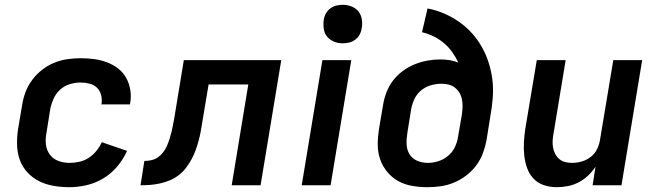

<svg xmlns="http://www.w3.org/2000/svg" viewBox="-20 -770 2740 798"><path d="M269 8Q235 8 203 2.5Q171 -3 143.5 -16.5Q116 -30 94.5 -53Q73 -76 62.5 -105Q52 -134 51 -167Q50 -200 55 -233L72 -333Q76 -360 86 -387Q96 -414 113.5 -437.5Q131 -461 154.5 -479.5Q178 -498 205 -509Q232 -520 259.5 -524Q287 -528 314 -528Q343 -528 370.5 -524.5Q398 -521 423.5 -511.5Q449 -502 470 -486Q491 -470 504 -447Q517 -424 521.5 -396.5Q526 -369 521 -341L520 -336H401L402 -338Q405 -358 400 -376Q395 -394 382.5 -406Q370 -418 351.5 -422.5Q333 -427 314 -427Q292 -427 269.5 -420Q247 -413 229.5 -397Q212 -381 202.5 -359.5Q193 -338 189 -317L173 -217Q168 -192 171 -168.5Q174 -145 187.5 -127Q201 -109 223 -101Q245 -93 269 -93Q289 -93 309.5 -97.5Q330 -102 348 -113.5Q366 -125 380 -142Q394 -159 403 -179L508 -143Q493 -109 468 -79Q443 -49 410 -29Q377 -9 340.5 -0.5Q304 8 269 8Z M564 0 580 -101Q595 -101 610 -104.5Q625 -108 637 -116.5Q649 -125 658.5 -137.5Q668 -150 674 -164Q680 -178 684.5 -192Q689 -206 692.5 -220Q696 -234 698.5 -248.5Q701 -263 704 -277L744 -520H1149L1063 0H943L1012 -419H847L821 -264Q818 -245 814.5 -225Q811 -205 805.5 -185Q800 -165 793 -145.5Q786 -126 775.5 -107Q765 -88 752 -71Q739 -54 721.5 -41Q704 -28 684.5 -20Q665 -12 644.5 -7.5Q624 -3 604 -1.5Q584 0 564 0Z M1234 0 1320 -520H1440L1354 0ZM1404 -590Q1385 -590 1368 -597Q1351 -604 1339.5 -618Q1328 -632 1325.5 -651Q1323 -670 1326 -689Q1328 -703 1335 -715Q1342 -727 1353.5 -735.5Q1365 -744 1378.5 -747Q1392 -750 1405 -750Q1424 -750 1441.5 -743Q1459 -736 1470 -722Q1481 -708 1484 -689Q1487 -670 1483 -651Q1481 -637 1474 -625Q1467 -613 1455.5 -604.5Q1444 -596 1430.5 -593Q1417 -590 1404 -590Z M1756 8Q1724 8 1692.5 2.5Q1661 -3 1635 -17.5Q1609 -32 1589.5 -55.5Q1570 -79 1560 -108Q1550 -137 1550 -169Q1550 -201 1555 -233L1572 -333Q1576 -359 1586 -385.5Q1596 -412 1613 -434.5Q1630 -457 1653.5 -474.5Q1677 -492 1703 -502.5Q1729 -513 1756 -518Q1783 -523 1809 -523Q1829 -523 1848.5 -520Q1868 -517 1885 -510Q1874 -533 1859.5 -553.5Q1845 -574 1825.5 -590.5Q1806 -607 1783 -618.5Q1760 -630 1734 -636L1757 -735Q1793 -728 1826.5 -713.5Q1860 -699 1889 -678.5Q1918 -658 1941.5 -632Q1965 -606 1982.5 -575Q2000 -544 2011 -509.5Q2022 -475 2026.5 -438.5Q2031 -402 2028 -363.5Q2025 -325 2018 -287L2002 -187Q1997 -160 1987 -133Q1977 -106 1959 -82Q1941 -58 1917 -40Q1893 -22 1866.5 -11Q1840 0 1812 4Q1784 8 1756 8ZM1758 -93Q1780 -93 1802 -100Q1824 -107 1842.5 -122.5Q1861 -138 1871 -159.5Q1881 -181 1884 -203L1900 -295Q1902 -311 1902.5 -326.5Q1903 -342 1900 -357Q1897 -372 1889.5 -384.5Q1882 -397 1870.5 -406Q1859 -415 1844.5 -418.5Q1830 -422 1814 -422Q1793 -422 1770.5 -415.5Q1748 -409 1730 -394Q1712 -379 1702.5 -358.5Q1693 -338 1689 -317L1673 -217Q1669 -193 1670 -170Q1671 -147 1682 -129Q1693 -111 1713.5 -102Q1734 -93 1758 -93Z M2294 8Q2266 8 2240.5 -0.5Q2215 -9 2197.5 -27.5Q2180 -46 2171 -71Q2162 -96 2159 -123Q2156 -150 2157.5 -177.5Q2159 -205 2163 -233L2211 -520H2331L2281 -217Q2278 -202 2277 -187Q2276 -172 2278.5 -157.5Q2281 -143 2287.5 -130.5Q2294 -118 2304.5 -109Q2315 -100 2329 -96.5Q2343 -93 2358 -93Q2378 -93 2398.5 -99Q2419 -105 2436 -118.5Q2453 -132 2462 -151Q2471 -170 2474 -190L2529 -520H2649L2563 0H2443L2455 -77Q2442 -57 2424 -40Q2406 -23 2384.5 -12Q2363 -1 2340 3.5Q2317 8 2294 8Z"/></svg>

Font: Iosevka Aile
Style: Bold Italic
Weight: 700
Italic angle: -9°
Designer: Belleve Invis
Foundry: Belleve Invis
Version: Version 28.0.1; ttfautohint (v1.8.4)